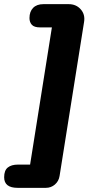

<svg xmlns="http://www.w3.org/2000/svg" viewBox="-73 -725 470 925"><path d="M12 180Q-53 180 -53 129Q-53 96 -35.5 82Q-18 68 13 68H72L177 -593H120Q92 -593 80.5 -605.5Q69 -618 69 -638Q69 -669 86.5 -687Q104 -705 136 -705H258Q294 -705 316 -680Q338 -655 332 -619L214 123Q210 148 191.5 164Q173 180 148 180Z"/></svg>

Font: Nunito ExtraBold
Style: Italic
Weight: 800
Italic angle: -9°
Designer: Vernon Adams
Foundry: Vernon Adams
Version: Version 3.601; ttfautohint (v1.8.2.53-6de2)